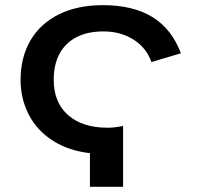

<svg xmlns="http://www.w3.org/2000/svg" viewBox="-20 -718 762 738"><path d="M325.7 0V-129.4Q245.1 -138.2 184.6 -176.3Q124 -214.4 91.6 -275.6Q59.1 -336.9 59.1 -411.1Q59.1 -496.6 96.7 -562Q134.8 -627.4 206.3 -662.8Q277.8 -698.2 375.5 -698.2Q491.2 -698.2 565.7 -652.6Q640.1 -606.9 675.3 -513.2L562 -479.5Q543 -534.2 493.4 -565.7Q443.8 -597.2 377.4 -597.2Q316.9 -597.2 274.2 -575.2Q231.4 -553.2 209 -511.7Q186.5 -470.2 186.5 -411.1Q186.5 -324.2 241.7 -275.6Q296.9 -227.1 393.1 -227.1Q421.4 -227.1 453.1 -233.9V0Z"/></svg>

Font: Arimo SemiBold
Style: Regular
Weight: 600
Designer: Steve Matteson
Foundry: Monotype Imaging Inc.
Version: Version 1.33